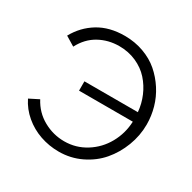

<svg xmlns="http://www.w3.org/2000/svg" viewBox="-159 -872 1034 1036"><g transform="rotate(30 357.5 -354.0)"><path d="M334 5.9Q273.4 5.9 217.8 -13.4Q162.1 -32.7 117.7 -70.3Q73.2 -107.9 47.9 -159.2L106.9 -189Q140.6 -125 201.7 -91.1Q262.7 -57.1 332 -57.1Q404.3 -57.1 465.3 -95.2Q526.4 -133.3 561.8 -196.8Q597.2 -260.3 600.1 -334H265.1V-392.1H598.1Q593.8 -442.4 574.2 -488.3Q554.7 -534.2 522 -570.8Q489.3 -607.4 440.4 -629.2Q391.6 -650.9 334 -650.9Q266.1 -650.9 209.2 -619.4Q152.3 -587.9 119.1 -523.9L61 -559.1Q100.6 -630.9 168.7 -672.4Q236.8 -713.9 332 -713.9Q395 -713.9 450.2 -693.8Q505.4 -673.8 545.4 -639.2Q585.4 -604.5 614.7 -559.1Q644 -513.7 658.4 -462.4Q672.9 -411.1 672.9 -357.9Q672.9 -288.6 647.7 -222.9Q622.6 -157.2 579.1 -106.4Q535.6 -55.7 471.4 -24.9Q407.2 5.9 334 5.9Z"/></g></svg>

Font: Rawline
Style: Regular
Weight: 400
Designer: Matt McInerney, Pablo Impallari, Rodrigo Fuenzalida
Foundry: Matt McInerney, Pablo Impallari, Rodrigo Fuenzalida
Version: Version 4.020;PS 004.020;hotconv 1.0.88;makeotf.lib2.5.64775